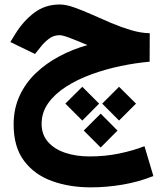

<svg xmlns="http://www.w3.org/2000/svg" viewBox="-20 -494 734 852"><path d="M644.5 -346.7 644 -220.2Q582 -214.8 515.4 -200.9Q448.7 -187 386.2 -164.3Q323.7 -141.6 273.7 -109.6Q223.6 -77.6 194.1 -36.4Q164.6 4.9 164.6 55.7Q164.6 103 192.6 135.3Q220.7 167.5 268.8 183.8Q316.9 200.2 377.4 200.2Q446.3 200.2 508.8 187.3Q571.3 174.3 621.1 154.8L660.6 287.1Q594.7 313.5 523.4 325.4Q452.1 337.4 382.8 337.4Q288.1 337.4 210.4 309.3Q132.8 281.2 86.7 219.7Q40.5 158.2 40.5 58.6Q40.5 -11.7 66.9 -68.8Q93.3 -126 139.2 -169.7Q185.1 -213.4 244.1 -244.6Q303.2 -275.9 368.2 -293.9Q322.3 -313.5 290 -325.7Q257.8 -337.9 244.6 -337.9Q217.8 -337.9 196.5 -321.5Q175.3 -305.2 161.1 -286.6L135.3 -254.4L25.9 -307.6L47.9 -343.3Q82.5 -399.9 131.3 -437Q180.2 -474.1 245.1 -474.1Q272 -474.1 308.3 -461.4Q344.7 -448.7 386.5 -429.9Q428.2 -411.1 472.7 -392.3Q517.1 -373.5 561 -360.4Q605 -347.2 644.5 -346.7ZM508.3 -108.9 583.5 -34.2 508.3 41 433.6 -34.2ZM345.2 -108.9 419.9 -34.2 345.2 41 270 -34.2ZM426.8 10.3 501.5 85.4 426.8 160.6 351.6 85.4Z"/></svg>

Font: Vazirmatn FD ExtraBold
Style: Regular
Weight: 800
Designer: Saber Rastikerdar
Foundry: Saber Rastikerdar
Version: Version 33.003